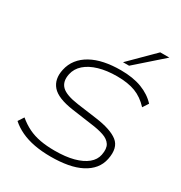

<svg xmlns="http://www.w3.org/2000/svg" viewBox="-214 -1096 1187 1258"><g transform="rotate(30 379.5 -467.5)"><path d="M351 8Q284 8 227.5 -2.5Q171 -13 125.5 -34.5Q80 -56 47 -86L75 -129Q113 -97 154 -77Q195 -57 244 -48Q293 -39 353 -39Q437 -39 496.5 -55Q556 -71 592 -100.5Q628 -130 636 -171Q646 -221 628.5 -248.5Q611 -276 571 -289.5Q531 -303 474 -310L324 -331Q204 -348 161.5 -397Q119 -446 136 -524Q146 -571 174 -606.5Q202 -642 245.5 -666Q289 -690 345 -701.5Q401 -713 468 -713Q561 -713 627.5 -687.5Q694 -662 737 -615L709 -572Q662 -623 605.5 -644.5Q549 -666 467 -666Q389 -666 329.5 -648.5Q270 -631 233 -598.5Q196 -566 186 -520Q173 -459 207 -425.5Q241 -392 336 -379L483 -359Q601 -343 653 -302Q705 -261 686 -168Q677 -124 650 -91Q623 -58 579.5 -35.5Q536 -13 478.5 -2.5Q421 8 351 8ZM453 -765 632 -943H701L499 -765Z"/></g></svg>

Font: Nunito Sans 10pt Expanded ExtraLight
Style: Italic
Weight: 250
Width: 7
Italic angle: -9°
Designer: Vernon Adams
Foundry: Vernon Adams
Version: Version 3.101;gftools[0.9.27]